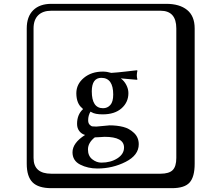

<svg xmlns="http://www.w3.org/2000/svg" viewBox="-20 -774 1140 1006"><path d="M652.8 -286.1Q652.8 -238.3 616.9 -206.5Q581.1 -174.8 518.1 -174.8Q478 -174.8 460 -186L454.1 -189Q441.9 -168.9 441.9 -144Q441.9 -128.9 449.5 -120.8Q457 -112.8 464.1 -111.8Q471.2 -110.8 484.9 -110.8L506.8 -112.8Q541 -116.7 554.2 -117.2Q593.3 -117.2 625.2 -109.1Q657.2 -101.1 682.1 -77.6Q707 -54.2 707 -18.1Q707 39.1 638.4 74Q569.8 108.9 490.2 108.9Q440.4 108.9 400.1 88.4Q359.9 67.9 359.9 23.9Q359.9 -24.9 425.8 -66.9Q407.7 -71.8 395.8 -86.9Q383.8 -102.1 383.8 -125Q383.8 -173.8 415 -202.1L411.1 -207Q380.4 -231 379.9 -285.2Q379.9 -333 419.4 -366Q459 -398.9 519 -398.9Q540 -398.9 563 -392.1Q595.2 -394 640.6 -399.4Q686 -404.8 696.8 -405.8L700.2 -403.8Q697.3 -394 696.8 -379.9Q696.8 -367.7 700.2 -357.9L696.8 -356Q695.3 -356 612.8 -363.3Q630.9 -350.1 641.8 -328.9Q652.8 -307.6 652.8 -286.1ZM573.2 -278.8Q573.2 -365.7 511.2 -366.2Q461.4 -366.2 460.9 -295.9Q460.9 -207 520 -207Q543 -207 558.1 -223.9Q573.2 -240.7 573.2 -278.8ZM249 -717.8Q204.1 -717.8 179.9 -693.8Q155.8 -669.9 155.8 -625V53.2Q155.8 136.2 249 136.2H820.8Q865.7 136.2 884.8 117.2Q903.8 98.1 903.8 53.2V-625Q903.8 -717.8 820.8 -717.8ZM1000 84Q1000 152.8 973.4 182.4Q946.8 211.9 880.9 211.9H249Q181.2 211.9 150.6 181.4Q120.1 150.9 120.1 84V-625Q120.1 -687 154.1 -720.5Q188 -753.9 249 -753.9H851.1Q920.9 -753.9 960.4 -721.9Q1000 -689.9 1000 -625ZM476.6 -54.2Q440.9 -25.9 440.9 8.8Q440.9 43 463.4 60.5Q485.8 78.1 511.2 78.1Q560.1 78.1 595 55.7Q629.9 33.2 629.9 -1Q629.9 -57.1 527.8 -57.1Q524.4 -57.1 506.6 -55.7Q488.8 -54.2 476.6 -54.2ZM477.5 -54.7H478Q478 -54.7 477.5 -54.7Z"/></svg>

Font: Linux Biolinum Keyboard
Style: Regular
Weight: 700
Designer: Philipp H. Poll
Foundry: Philipp H. Poll
Version: Version 0.6.1 ; ttfautohint (v0.9)